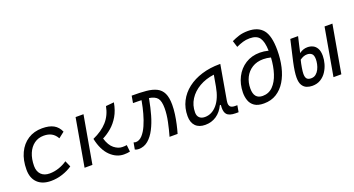

<svg xmlns="http://www.w3.org/2000/svg" viewBox="-48 -1346 3612 1960"><g transform="rotate(-20 1758.0 -366.0)"><path d="M268.6 -66.9Q319.3 -66.9 369.6 -84Q419.9 -101.1 460 -129.4L489.3 -63Q441.9 -30.3 381.1 -10.3Q320.3 9.8 256.3 9.8Q162.1 9.8 109.9 -41Q57.6 -91.8 57.6 -183.6Q57.6 -287.6 94 -364.7Q130.4 -441.9 196.3 -484.6Q262.2 -527.3 350.6 -527.3Q427.7 -527.3 474.9 -501.2Q522 -475.1 545.9 -419.9L482.9 -370.6Q459.5 -412.6 424.6 -431.6Q389.6 -450.7 340.3 -450.7Q281.2 -450.7 236.8 -418.5Q192.4 -386.2 168 -328.4Q143.6 -270.5 143.1 -192.4Q143.6 -133.3 176.5 -100.1Q209.5 -66.9 268.6 -66.9Z M1047.9 9.8Q966.8 9.8 900.4 -54.9Q834 -119.6 807.6 -246.1Q908.2 -291 966.3 -356.2Q1024.4 -421.4 1042.5 -517.1L1131.3 -525.4Q1116.7 -441.4 1081.3 -381.3Q1045.9 -321.3 998.8 -281Q951.7 -240.7 901.4 -215.8Q925.3 -135.7 969.5 -101.3Q1013.7 -66.9 1057.1 -66.9Q1073.7 -66.9 1084.2 -67.6Q1094.7 -68.4 1105.5 -70.3L1113.3 2.9Q1099.1 6.3 1083.3 8.1Q1067.4 9.8 1047.9 9.8ZM621.6 0 712.4 -517.6H798.3L707 0Z M1544.9 0Q1564.9 -69.3 1581.3 -147.7Q1597.7 -226.1 1597.7 -292Q1597.7 -369.6 1571.8 -401.9Q1545.9 -434.1 1482.4 -443.8L1479.5 -427.2Q1464.8 -347.7 1442.9 -270Q1420.9 -192.4 1388.4 -129.2Q1356 -65.9 1311.3 -28.1Q1266.6 9.8 1207 9.8Q1197.8 9.8 1188 7.8Q1178.2 5.9 1167 1L1180.2 -71.8Q1195.3 -66.9 1202.1 -66.9Q1242.2 -66.9 1274.4 -101.8Q1306.6 -136.7 1331.3 -192.9Q1356 -249 1373.5 -313.2Q1391.1 -377.4 1401.4 -436L1403.8 -449.7Q1383.3 -450.2 1360.4 -450.7Q1337.4 -451.2 1312 -451.2L1325.2 -527.3Q1415 -527.8 1481.9 -521.5Q1548.8 -515.1 1593.5 -492.7Q1638.2 -470.2 1660.4 -424.1Q1682.6 -377.9 1682.6 -298.8Q1682.6 -251.5 1675.3 -198.5Q1668 -145.5 1656.5 -94.2Q1645 -43 1632.3 0Z M1931.2 10.3Q1863.3 10.3 1826.4 -27.8Q1789.6 -65.9 1789.6 -135.3Q1789.6 -223.1 1826.2 -294.7Q1862.8 -366.2 1928.7 -417Q1994.6 -467.8 2083.5 -495.1Q2172.4 -522.5 2276.9 -522.5H2286.1L2220.2 -145Q2217.8 -131.3 2217.8 -120.6Q2217.8 -99.1 2227.1 -86.4Q2240.7 -66.9 2280.8 -66.9H2305.7L2293 4.9H2262.2Q2191.4 4.9 2166 -25.9Q2146.5 -48.8 2146.5 -95.7Q2146.5 -110.4 2148.4 -127.9H2137.7Q2106.4 -61.5 2053.2 -25.6Q2000 10.3 1931.2 10.3ZM1955.1 -66.4Q2030.8 -66.4 2087.2 -132.3Q2143.6 -198.2 2165 -319.3L2186.5 -441.9Q2095.2 -430.2 2024.9 -389.2Q1954.6 -348.1 1914.6 -285.2Q1874.5 -222.2 1874.5 -144Q1874.5 -106.9 1895.8 -86.7Q1917 -66.4 1955.1 -66.4Z M2568.8 9.8Q2503.4 9.8 2467 -15.4Q2430.7 -40.5 2416.5 -81.3Q2402.3 -122.1 2402.8 -168Q2404.3 -260.3 2441.9 -333.7Q2479.5 -407.2 2546.9 -450Q2614.3 -492.7 2703.6 -492.7Q2748 -492.7 2795.9 -480.5Q2793.5 -576.7 2763.2 -621.1Q2732.9 -665.5 2655.8 -665.5Q2615.7 -665.5 2581.1 -655Q2546.4 -644.5 2508.3 -626.5L2486.3 -696.8Q2524.4 -715.3 2566.7 -728.8Q2608.9 -742.2 2665.5 -742.2Q2774.4 -742.2 2827.9 -677.2Q2881.3 -612.3 2881.3 -456.1Q2881.3 -360.8 2862.1 -276.6Q2842.8 -192.4 2803.7 -127.9Q2764.6 -63.5 2706.1 -26.9Q2647.5 9.8 2568.8 9.8ZM2794.9 -407.2Q2753.4 -418 2713.4 -418Q2643.1 -418 2592.5 -386.2Q2542 -354.5 2515.1 -300.8Q2488.3 -247.1 2488.3 -181.2Q2487.8 -66.9 2583 -66.9Q2648.9 -66.9 2694.3 -112.8Q2739.7 -158.7 2764.6 -236.1Q2789.6 -313.5 2794.9 -407.2Z M3094.2 9.8Q3063 9.8 3034.4 -1.2Q3005.9 -12.2 2987.8 -41.5Q2969.7 -70.8 2969.7 -125Q2969.7 -184.1 2992.2 -287.6Q3014.6 -391.1 3044.9 -517.6H3129.4Q3117.7 -468.8 3107.9 -425.8Q3098.1 -382.8 3090.3 -347.2Q3130.4 -378.4 3178.7 -378.4Q3210 -378.4 3237.1 -365.7Q3264.2 -353 3281 -323.2Q3297.9 -293.5 3297.9 -242.2Q3297.9 -201.7 3285.6 -157.7Q3273.4 -113.8 3248.5 -75.7Q3223.6 -37.6 3185.1 -13.9Q3146.5 9.8 3094.2 9.8ZM3325.7 0 3417 -517.6H3502.4L3411.1 0ZM3072.3 -282.2Q3062 -242.7 3055.2 -200.7Q3048.3 -158.7 3048.3 -135.7Q3048.3 -99.1 3062.7 -83Q3077.1 -66.9 3108.9 -66.9Q3139.2 -66.9 3160.4 -84Q3181.6 -101.1 3194.8 -127.4Q3208 -153.8 3213.9 -182.4Q3219.7 -210.9 3219.7 -233.4Q3219.7 -278.3 3200.2 -294.7Q3180.7 -311 3150.9 -311Q3129.4 -311 3110.8 -303.5Q3092.3 -295.9 3072.3 -282.2Z"/></g></svg>

Font: CaskaydiaCove NFP SemiLight
Style: Italic
Weight: 350
Italic angle: -10°
Designer: Aaron Bell
Foundry: Saja Typeworks
Version: Version 2111.001; VTT 6.35;Nerd Fonts 3.1.1